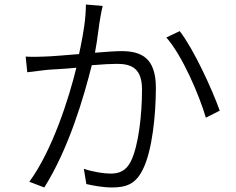

<svg xmlns="http://www.w3.org/2000/svg" viewBox="-20 -802 1040 845"><path d="M609 -57C650 -139 666 -297 666 -416C666 -549 600 -577 514 -577C489 -577 447 -574 398 -570C409 -627 416 -699 422 -727C425 -746 428 -759 432 -776L358 -782C358 -725 348 -661 335 -598L333 -588C332 -587 332 -585 332 -583L330 -574L328 -564C266 -559 210 -554 175 -553C144 -552 124 -551 93 -553L100 -484C125 -487 160 -491 182 -494C209 -497 261 -498 316 -504C284 -371 210 -139 109 -2L175 23C283 -149 348 -372 384 -515C430 -519 470 -521 495 -521C559 -521 605 -501 605 -408C605 -297 590 -164 557 -94C535 -49 504 -38 467 -38C438 -38 391 -45 349 -59L360 8C391 15 433 23 472 23C535 23 577 9 609 -57ZM947 -315C914 -408 833 -585 771 -665L712 -637C782 -558 856 -386 886 -284L947 -315Z"/></svg>

Font: Glow Sans SC Normal
Style: Regular
Weight: 400
Designer: Ryoko NISHIZUKA (kana, bopomofo & ideographs); Paul D. Hunt (Latin, Greek & Cyrillic); Sandoll Communications, Soo-young
Version: Version 0.93